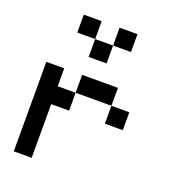

<svg xmlns="http://www.w3.org/2000/svg" viewBox="-144 -904 889 1008"><g transform="rotate(20 300.0 -400.0)"><path d="M50 0V-500H150V-400H250V-500H450V-400H550V-300H450V-400H250V-300H150V0ZM150 -700V-800H250V-700H350V-800H450V-700H350V-600H250V-700Z"/></g></svg>

Font: Matrix Sans
Style: Regular
Weight: 400
Designer: Brad Neil
Version: Version 1.100